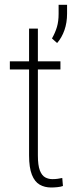

<svg xmlns="http://www.w3.org/2000/svg" viewBox="-20 -790 348 819"><path d="M237.8 -528.3V-493.7H22V-528.3ZM104 -668H141.6V-127.4Q141.6 -84.5 150.1 -62.7Q158.7 -41 172.9 -33.4Q187 -25.9 203.1 -25.9Q215.8 -25.9 225.6 -27.3Q235.4 -28.8 245.6 -30.8L248.5 3.4Q239.7 6.8 225.1 8.3Q210.4 9.8 198.2 9.8Q170.4 9.8 149.2 -2.4Q127.9 -14.6 116 -44.7Q104 -74.7 104 -127.4ZM266.1 -769.5V-731.9Q266.1 -693.4 254.9 -661.4Q243.7 -629.4 223.6 -606.4L201.7 -626Q215.8 -650.9 222.9 -675Q230 -699.2 230 -731V-769.5Z"/></svg>

Font: Roboto Condensed ExtraLight
Style: Regular
Weight: 250
Designer: Christian Robertson
Foundry: Google
Version: Version 3.008; 2023